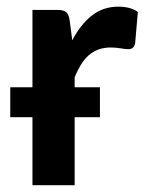

<svg xmlns="http://www.w3.org/2000/svg" viewBox="-20 -542 427 562"><path d="M191.5 -424Q215.5 -470 248.5 -496.2Q281.5 -522.5 326.5 -522.5Q362 -522.5 383.5 -507L375.5 -414.5Q373 -405.5 368.2 -401.8Q363.5 -398 355.5 -398Q348 -398 333.2 -400.5Q318.5 -403 304.5 -403Q284 -403 268 -397Q252 -391 239.2 -379.8Q226.5 -368.5 216.8 -352.5Q207 -336.5 198.5 -316V-286.5H272.5V-199H198.5V0H75V-199H10V-286.5H75V-513H147.5Q166.5 -513 174 -506.2Q181.5 -499.5 184 -482Z"/></svg>

Font: Lato 2
Style: Bold
Weight: 700
Designer: Lukasz Dziedzic with Adam Twardoch and Botio Nikoltchev
Foundry: tyPoland Lukasz Dziedzic
Version: Version 2.015; 2015-08-06; http://www.latofonts.com/